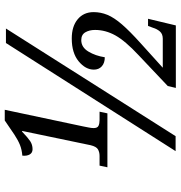

<svg xmlns="http://www.w3.org/2000/svg" viewBox="4 -763 760 808"><g transform="rotate(-90 384.0 -359.0)"><path d="M84 -287 91 -320H132Q147 -320 159 -326.5Q171 -333 177 -358L237 -646H234Q209 -622 194 -612Q179 -602 160 -602Q145 -602 138 -614Q131 -626 133 -645Q158 -647 178 -655Q198 -663 221.5 -678.5Q245 -694 281 -719H326L256 -389Q254 -378 251.5 -366Q249 -354 249 -345Q249 -329 258.5 -324.5Q268 -320 282 -320H318L311 -287ZM152 0 607 -714H668L215 0ZM418 1 426 -33 556 -156Q616 -212 639 -253.5Q662 -295 662 -339Q662 -363 652 -380Q642 -397 619 -397Q589 -397 571 -367Q553 -337 547 -298Q523 -298 509 -310.5Q495 -323 495 -344Q495 -379 530 -408Q565 -437 626 -437Q677 -437 707 -412Q737 -387 737 -345Q737 -315 725.5 -287Q714 -259 685.5 -226Q657 -193 607 -148L503 -54H625Q645 -54 655.5 -66Q666 -78 671 -95L679 -116H709L681 1Z"/></g></svg>

Font: Noto Serif Condensed
Style: Italic
Weight: 400
Width: 3
Italic angle: -12°
Designer: Monotype Design Team
Foundry: Monotype Imaging Inc.
Version: Version 2.014; ttfautohint (v1.8.4.7-5d5b)